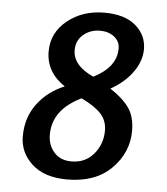

<svg xmlns="http://www.w3.org/2000/svg" viewBox="-50 -718 675 774"><g transform="rotate(5 287.0 -331.5)"><path d="M235 -513Q235 -450 319 -412Q411 -458 411 -534Q411 -563 388 -581Q365 -599 331 -599Q291 -599 263 -575Q235 -551 235 -513ZM385 -199Q385 -240 359.5 -267.5Q334 -295 280 -321Q165 -266 165 -164Q165 -122 190.5 -93Q216 -64 261 -64Q317 -64 351 -104.5Q385 -145 385 -199ZM57 -148Q57 -224 98.5 -279.5Q140 -335 208 -363Q131 -414 131 -498Q131 -574 192.5 -623.5Q254 -673 342 -673Q424 -673 468.5 -635Q513 -597 513 -540Q513 -493 481.5 -448Q450 -403 392 -370Q442 -338 468 -302Q494 -266 494 -208Q494 -120 429 -55Q364 10 250 10Q158 10 107.5 -36Q57 -82 57 -148Z"/></g></svg>

Font: Overlock
Style: Bold Italic
Weight: 700
Designer: Dario Muhafara
Foundry: Dario Manuel Muhafara
Version: Version 1.002